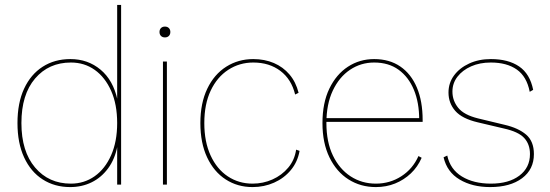

<svg xmlns="http://www.w3.org/2000/svg" viewBox="-20 -750 2236 780"><path d="M265 10Q202 10 153.5 -21Q105 -52 78 -110.5Q51 -169 51 -250Q51 -332 78 -390Q105 -448 153.5 -479Q202 -510 266 -510Q337 -510 388.5 -467Q440 -424 457 -345L456 -343V-730H472V0H456V-159L457 -157Q447 -104 419.5 -66.5Q392 -29 352.5 -9.5Q313 10 265 10ZM268 -4Q322 -4 364.5 -34Q407 -64 431.5 -119.5Q456 -175 456 -250Q456 -326 431.5 -381Q407 -436 365 -466Q323 -496 268 -496Q178 -496 122.5 -431Q67 -366 67 -250Q67 -135 122.5 -69.5Q178 -4 268 -4Z M658 -500V0H642V-500ZM650 -598Q640 -598 634 -604Q628 -610 628 -620Q628 -630 634 -636Q640 -642 650 -642Q660 -642 666 -636Q672 -630 672 -620Q672 -610 666 -604Q660 -598 650 -598Z M1009 -510Q1055 -510 1092.5 -494Q1130 -478 1156 -447.5Q1182 -417 1193 -373L1179 -366Q1164 -428 1119 -462Q1074 -496 1009 -496Q953 -496 907.5 -466.5Q862 -437 836 -382Q810 -327 810 -250Q810 -174 835.5 -118.5Q861 -63 905.5 -33.5Q950 -4 1006 -4Q1049 -4 1087 -21Q1125 -38 1151 -69Q1177 -100 1183 -142L1197 -137Q1189 -92 1161.5 -59Q1134 -26 1093.5 -8Q1053 10 1006 10Q945 10 897 -21Q849 -52 821.5 -110.5Q794 -169 794 -250Q794 -331 822 -389.5Q850 -448 899 -479Q948 -510 1009 -510Z M1507 10Q1445 10 1396 -21Q1347 -52 1318.5 -110.5Q1290 -169 1290 -250Q1290 -332 1318 -390Q1346 -448 1393.5 -479Q1441 -510 1500 -510Q1562 -510 1606 -480Q1650 -450 1673.5 -394.5Q1697 -339 1697 -262Q1697 -261 1697 -259Q1697 -257 1697 -255H1298V-270H1690L1683 -264Q1683 -333 1661.5 -385Q1640 -437 1599.5 -466.5Q1559 -496 1500 -496Q1446 -496 1402 -466.5Q1358 -437 1332 -382Q1306 -327 1306 -250Q1306 -173 1332.5 -118Q1359 -63 1404.5 -33.5Q1450 -4 1507 -4Q1564 -4 1610.5 -34Q1657 -64 1680 -116L1693 -109Q1677 -72 1649 -45.5Q1621 -19 1585 -4.5Q1549 10 1507 10Z M1971 10Q1899 10 1847.5 -20.5Q1796 -51 1782 -111L1797 -118Q1809 -62 1856.5 -33Q1904 -4 1974 -4Q2047 -4 2090 -36.5Q2133 -69 2133 -124Q2133 -164 2109.5 -189.5Q2086 -215 2027 -228L1921 -253Q1857 -268 1829.5 -299.5Q1802 -331 1802 -374Q1802 -413 1824.5 -443.5Q1847 -474 1886 -492Q1925 -510 1974 -510Q2045 -510 2089 -480Q2133 -450 2146 -385L2132 -377Q2120 -439 2079.5 -467.5Q2039 -496 1974 -496Q1929 -496 1894 -480.5Q1859 -465 1838.5 -438.5Q1818 -412 1818 -378Q1818 -341 1841.5 -312Q1865 -283 1922 -269L2030 -243Q2086 -230 2117.5 -203Q2149 -176 2149 -124Q2149 -62 2101 -26Q2053 10 1971 10Z"/></svg>

Font: Kantumruy Pro Thin
Style: Regular
Weight: 250
Version: Version 1.002